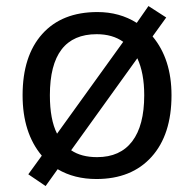

<svg xmlns="http://www.w3.org/2000/svg" viewBox="-20 -586 645 639"><path d="M550.8 -269Q550.8 -137.7 484.4 -64Q418 9.8 300.8 9.8Q227.1 9.8 171.9 -22.9L131.8 33.2L74.2 -5.9L119.1 -67.9Q55.2 -144 55.2 -269Q55.2 -399.9 120.6 -472.9Q186 -545.9 304.2 -545.9Q377.9 -545.9 435.1 -509.8L474.1 -565.9L533.2 -527.8L487.8 -464.8Q550.8 -389.2 550.8 -269ZM146 -269Q146 -188 169.9 -141.1L390.1 -446.8Q354.5 -472.2 301.8 -472.2Q146 -472.2 146 -269ZM460 -269Q460 -343.3 437 -392.1L216.8 -85.9Q250.5 -63 303.2 -63Q379.9 -63 419.9 -115.5Q460 -168 460 -269Z"/></svg>

Font: Noto Sans Historic
Style: Regular
Weight: 400
Designer: Monotype Design Team
Foundry: Monotype Imaging Inc.
Version: Version 0.71 uh